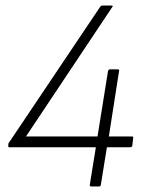

<svg xmlns="http://www.w3.org/2000/svg" viewBox="-20 -675 529 695"><path d="M311 0Q304 0 305 -6L327 -142H14Q9 -142 10 -147V-150Q10 -154 11 -156.5Q12 -159 14 -161L343 -651Q346 -655 350 -655H383Q387 -655 388 -653.5Q389 -652 386 -649L74 -181H333L371 -418Q373 -424 378 -424H406Q413 -424 411 -418L374 -181H457Q464 -181 462 -175L459 -148Q458 -142 450 -142H367L345 -6Q344 0 339 0Z"/></svg>

Font: Sofia Sans Semi Condensed ExtraLight
Style: Italic
Weight: 250
Italic angle: -9°
Version: Version 4.100